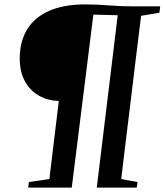

<svg xmlns="http://www.w3.org/2000/svg" viewBox="-20 -855 750 875"><path d="M108.5 0 111.5 -25.5 205 -39 248 -395Q198.5 -396 158 -418.8Q117.5 -441.5 93.8 -484.2Q70 -527 70 -588.5Q70 -665 103.2 -720.2Q136.5 -775.5 203.2 -805.2Q270 -835 369.5 -835Q396.5 -835 422.5 -833.8Q448.5 -832.5 474.8 -830.5Q501 -828.5 529.5 -827.2Q558 -826 590 -826H710L706.5 -797L623 -783Q617.5 -738 611.2 -687.2Q605 -636.5 598.2 -582Q591.5 -527.5 584.8 -470.8Q578 -414 571 -357Q564 -300 557.2 -244.8Q550.5 -189.5 544.2 -137.5Q538 -85.5 532.5 -39L606.5 -25.5L603.5 0H421L516.5 -785.5L405.5 -788.5L307 0Z"/></svg>

Font: Merriweather 96pt SemiBold
Style: Italic
Weight: 600
Italic angle: -7.8°
Version: Version 2.101